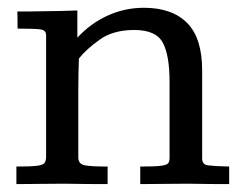

<svg xmlns="http://www.w3.org/2000/svg" viewBox="-20 -466 617 486"><path d="M21.5 0Q21.5 -3.9 21.5 -9.8Q21.5 -15.6 21.5 -22.2Q21.5 -28.8 21.5 -34.7Q21.5 -40.5 21.5 -44.4Q58.1 -44.4 73.7 -46.4Q89.4 -48.3 93 -54Q96.7 -59.6 96.7 -69.8V-377.4Q96.7 -389.6 82.3 -391.6Q67.9 -393.6 24.4 -393.6Q24.4 -398.9 24.4 -407.2Q24.4 -415.5 24.2 -423.8Q23.9 -432.1 23.9 -437Q40.5 -437 55.9 -437Q71.3 -437 85.9 -437.5Q109.9 -437.5 132.1 -438.2Q154.3 -439 175.8 -439.5V-370.6Q209 -406.7 252.4 -426.5Q295.9 -446.3 344.2 -446.3Q415.5 -446.3 453.6 -408Q491.7 -369.6 491.7 -288.1V-64.5Q491.7 -49.3 506.8 -47.4Q522 -45.4 560.1 -44.4V0Q536.1 0 512.9 -0.2Q489.7 -0.5 455.6 -1Q419.9 -1 391.6 -0.5Q363.3 0 335 0V-44.4Q372.1 -44.4 387.5 -46.4Q402.8 -48.3 406 -53.2Q409.2 -58.1 409.2 -66.9V-259.8Q409.2 -325.7 392.1 -357.9Q375 -390.1 319.8 -390.1Q266.6 -390.1 232.4 -365.7Q198.2 -341.3 179.7 -317.9Q179.2 -299.8 178.7 -281.5Q178.2 -263.2 178.2 -243.7V-67.4Q178.2 -50.3 195.6 -47.4Q212.9 -44.4 252.4 -44.4V0Q227.1 0 202.4 -0.2Q177.7 -0.5 142.1 -1Q105.5 -1 77.1 -0.5Q48.8 0 21.5 0Z"/></svg>

Font: Kameron
Style: Regular
Weight: 400
Designer: Vernon Adams
Foundry: Vernon Adams
Version: Version 1.100